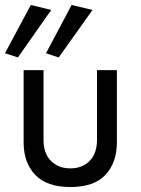

<svg xmlns="http://www.w3.org/2000/svg" viewBox="-20 -742 565 772"><path d="M52 -511 0 -528 104 -722 186 -702ZM216 -511 165 -528 268 -722 352 -702ZM263 10Q168 10 121.5 -39Q75 -88 75 -170V-460H155V-180Q155 -125 185 -95Q215 -65 263 -65Q311 -65 340.5 -95Q370 -125 370 -180V-460H450V-170Q450 -88 404 -39Q358 10 263 10Z"/></svg>

Font: Von Book
Style: Regular
Weight: 400
Version: Version 4.000; ttfautohint (v1.8.4.7-5d5b)